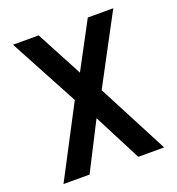

<svg xmlns="http://www.w3.org/2000/svg" viewBox="-128 -604 836 907"><g transform="rotate(-20 290.0 -150.0)"><path d="M542 -500H414L290 -268L167 -500H38L223 -155L37 200H168L290 -39L413 200H543L358 -155Z"/></g></svg>

Font: Fervojo
Style: Bold
Weight: 700
Designer: kohakuno
Version: ver.1.0